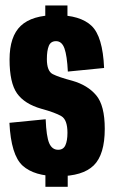

<svg xmlns="http://www.w3.org/2000/svg" viewBox="-20 -700 427 723"><path d="M150.5 -604H234V-679.5H150.5ZM151 3.5H235V-73.5H151ZM199 -36.5Q291.5 -36.5 333 -77.2Q374.5 -118 374.5 -215Q374.5 -303 342.2 -341.2Q310 -379.5 252 -396Q201 -409.5 178.8 -420.8Q156.5 -432 156.5 -477.5Q156.5 -509.5 163.8 -527.2Q171 -545 191 -545Q213 -545 222.8 -517.5Q232.5 -490 235.5 -430.5L372 -444Q367 -563 324.5 -603Q282 -643 191.5 -643Q101 -643 58.5 -603Q16 -563 16 -476Q16 -388 44.2 -348.2Q72.5 -308.5 135.5 -290.5Q188.5 -276 211.2 -262.5Q234 -249 234 -200Q234 -170 226.2 -153Q218.5 -136 199 -136Q176 -136 165.2 -161Q154.5 -186 152 -251L15.5 -237.5Q21.5 -116 65.2 -76.2Q109 -36.5 199 -36.5Z"/></svg>

Font: Anybody ExtraCondensed
Style: Bold
Weight: 700
Width: 2
Version: Version 1.113;gftools[0.9.25]